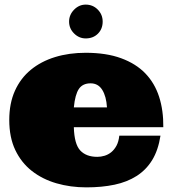

<svg xmlns="http://www.w3.org/2000/svg" viewBox="-20 -788 746 829"><path d="M298.8 -238.8Q300.8 -166 326.4 -138.4Q352.1 -110.8 399.9 -110.8Q416 -110.8 431.4 -115.5Q446.8 -120.1 460 -130.6Q473.1 -141.1 482.7 -158.4Q492.2 -175.8 495.1 -202.1H672.9Q663.1 -139.2 637 -96.7Q610.8 -54.2 569.8 -28.1Q528.8 -2 474.4 9.5Q419.9 21 353 21Q284.2 21 223.6 3.4Q163.1 -14.2 117.4 -50Q71.8 -85.9 45.9 -140.4Q20 -194.8 20 -270Q20 -341.8 44.4 -396Q68.8 -450.2 113 -486.6Q157.2 -522.9 217.5 -541.5Q277.8 -560.1 350.1 -560.1Q439 -560.1 502.9 -536.6Q566.9 -513.2 607.4 -471.2Q647.9 -429.2 667 -370.1Q686 -311 685.1 -238.8ZM371.1 -428.2Q336.9 -428.2 320.6 -404.1Q304.2 -379.9 298.8 -324.2H441.9Q439 -372.1 421.4 -400.1Q403.8 -428.2 371.1 -428.2ZM278.3 -694.8Q278.3 -724.1 299.8 -746.1Q321.3 -768.1 350.1 -768.1Q380.9 -768.1 402.1 -746.6Q423.3 -725.1 423.3 -694.8Q423.3 -663.1 402.8 -642.6Q382.3 -622.1 350.1 -622.1Q321.3 -622.1 299.8 -643.6Q278.3 -665 278.3 -694.8Z"/></svg>

Font: Ultra
Style: Regular
Weight: 400
Designer: Astigmatic (AOETI)
Foundry: Astigmatic (AOETI)
Version: Version 1.001